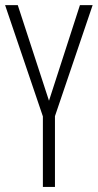

<svg xmlns="http://www.w3.org/2000/svg" viewBox="-20 -734 384 754"><path d="M172.4 -338.4 293.9 -713.9H343.8L195.8 -277.8V0H148.4V-276.9L0 -713.9H49.8Z"/></svg>

Font: Open Sans Condensed Light
Style: Regular
Weight: 300
Width: 3
Designer: Monotype Design Team
Foundry: Monotype Imaging Inc.
Version: Version 3.003; ttfautohint (v1.8.4)